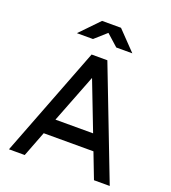

<svg xmlns="http://www.w3.org/2000/svg" viewBox="-160 -1028 1020 1146"><g transform="rotate(20 350.0 -455.0)"><path d="M399.9 -700.2 669.9 0H569.8L507.8 -161.1H191.9L129.9 0H29.8L299.8 -700.2ZM230 -261.2H469.2L350.1 -569.8ZM525.9 -790H423.8L350.1 -856L275.9 -790H173.8L290 -910.2H410.2Z"/></g></svg>

Font: Aldrich [RUS by Daymarius]
Style: Regular
Weight: 400
Designer: Matthew Desmond
Foundry: Matthew Desmond
Version: Version 1.002 August 24, 2018